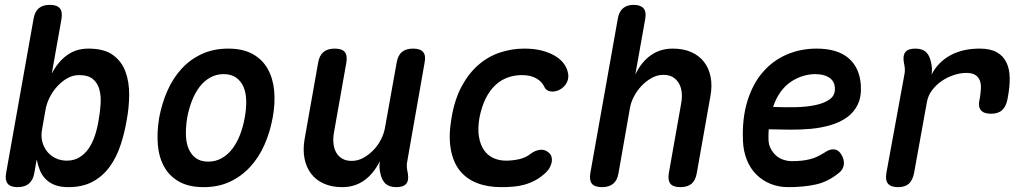

<svg xmlns="http://www.w3.org/2000/svg" viewBox="-20 -760 4240 790"><path d="M52 10Q23 10 11.5 -4.5Q0 -19 5 -47L118 -682Q123 -712 139.5 -726Q156 -740 185 -740Q214 -740 226 -726Q238 -712 233 -682L193 -457Q217 -504 254.5 -532Q292 -560 344 -560Q409 -560 445 -533.5Q481 -507 496.5 -464.5Q512 -422 511.5 -369Q511 -316 501 -264Q492 -211 475.5 -161.5Q459 -112 431 -73.5Q403 -35 361.5 -12.5Q320 10 261 10Q229 10 206.5 1.5Q184 -7 168.5 -22.5Q153 -38 144.5 -58.5Q136 -79 131 -104L121 -47Q116 -19 99 -4.5Q82 10 52 10ZM255 -99Q285 -99 307.5 -113Q330 -127 345.5 -150Q361 -173 371 -203.5Q381 -234 386 -267Q392 -300 394 -332.5Q396 -365 389 -391.5Q382 -418 362.5 -434.5Q343 -451 305 -451Q280 -451 257 -438Q234 -425 215 -404Q196 -383 183.5 -357.5Q171 -332 167 -307L153 -227Q148 -200 154 -177Q160 -154 174 -136.5Q188 -119 209 -109Q230 -99 255 -99Z M818 10Q758 10 718 -12Q678 -34 656 -73Q634 -112 629.5 -164Q625 -216 635 -276Q646 -335 669 -387Q692 -439 727.5 -477.5Q763 -516 811 -538Q859 -560 919 -560Q979 -560 1019 -538Q1059 -516 1081 -477.5Q1103 -439 1108 -387.5Q1113 -336 1102 -276Q1091 -216 1068 -164Q1045 -112 1009 -73Q973 -34 925.5 -12Q878 10 818 10ZM837 -95Q867 -95 892 -109Q917 -123 935.5 -147Q954 -171 967 -204Q980 -237 987 -276Q994 -314 993 -347Q992 -380 981.5 -403.5Q971 -427 951 -441Q931 -455 900 -455Q870 -455 845 -441Q820 -427 801.5 -403Q783 -379 770 -346Q757 -313 750 -275Q744 -237 745 -204Q746 -171 756.5 -147Q767 -123 786.5 -109Q806 -95 837 -95Z M1611 10Q1582 10 1566.5 -4Q1551 -18 1545 -47Q1542 -59 1541.5 -72Q1541 -85 1543 -97Q1518 -46 1479 -18Q1440 10 1388 10Q1345 10 1312.5 -4.5Q1280 -19 1260 -45.5Q1240 -72 1233 -107.5Q1226 -143 1233 -186L1289 -502Q1294 -532 1311 -546Q1328 -560 1357 -560Q1387 -560 1398.5 -546Q1410 -532 1405 -502L1354 -214Q1350 -192 1352 -171Q1354 -150 1362.5 -134Q1371 -118 1387 -108Q1403 -98 1427 -98Q1453 -98 1476 -111Q1499 -124 1517.5 -143.5Q1536 -163 1548 -187Q1560 -211 1564 -234L1612 -502Q1617 -532 1633.5 -546Q1650 -560 1680 -560Q1709 -560 1721 -546Q1733 -532 1727 -502L1656 -98Q1653 -85 1654 -72.5Q1655 -60 1658 -47Q1663 -18 1651.5 -4Q1640 10 1611 10Z M1838 -276Q1851 -352 1880 -405.5Q1909 -459 1949 -493.5Q1989 -528 2037.5 -544Q2086 -560 2137 -560Q2178 -560 2209 -552Q2240 -544 2262 -531Q2284 -518 2297 -502Q2310 -486 2315 -468Q2323 -443 2313 -422Q2303 -401 2281 -390Q2262 -381 2244.5 -384Q2227 -387 2220 -402Q2211 -423 2187.5 -437Q2164 -451 2127 -451Q2097 -451 2069 -441Q2041 -431 2018 -409.5Q1995 -388 1978.5 -355Q1962 -322 1953 -277Q1945 -232 1950.5 -198.5Q1956 -165 1971 -143Q1986 -121 2009.5 -110Q2033 -99 2062 -99Q2089 -99 2116 -105Q2143 -111 2163 -127Q2181 -141 2202 -143.5Q2223 -146 2239 -131Q2246 -125 2249 -115.5Q2252 -106 2250.5 -95.5Q2249 -85 2243.5 -73.5Q2238 -62 2227 -51Q2206 -31 2184 -19Q2162 -7 2139 -0.5Q2116 6 2091.5 8Q2067 10 2042 10Q1986 10 1942.5 -7Q1899 -24 1871.5 -58.5Q1844 -93 1834.5 -147.5Q1825 -202 1838 -276Z M2572 -316 2525 -48Q2520 -18 2503 -4Q2486 10 2457 10Q2427 10 2415.5 -4Q2404 -18 2409 -48L2522 -683Q2527 -712 2543.5 -726Q2560 -740 2587 -740Q2615 -740 2627.5 -726Q2640 -712 2635 -683L2594 -453Q2618 -504 2657 -532Q2696 -560 2748 -560Q2792 -560 2824.5 -545.5Q2857 -531 2877 -505Q2897 -479 2904 -443Q2911 -407 2903 -364L2847 -48Q2842 -18 2825.5 -4Q2809 10 2779 10Q2750 10 2738.5 -4Q2727 -18 2732 -48L2783 -336Q2787 -358 2785 -379Q2783 -400 2774 -416Q2765 -432 2749.5 -442Q2734 -452 2709 -452Q2684 -452 2661 -439Q2638 -426 2619.5 -406.5Q2601 -387 2588.5 -363Q2576 -339 2572 -316Z M3440 -127Q3455 -104 3452 -82.5Q3449 -61 3431 -48Q3387 -12 3337 -1Q3287 10 3224 10Q3184 10 3150.5 -3.5Q3117 -17 3092 -42Q3067 -67 3053 -102Q3039 -137 3037 -179Q3033 -272 3055 -343.5Q3077 -415 3118.5 -463Q3160 -511 3217 -535.5Q3274 -560 3340 -560Q3425 -560 3471 -521Q3517 -482 3522 -410Q3525 -363 3509.5 -330.5Q3494 -298 3465.5 -277.5Q3437 -257 3398.5 -245.5Q3360 -234 3317 -230Q3274 -226 3229 -226.5Q3184 -227 3143 -228Q3142 -219 3142 -209V-188Q3142 -167 3150.5 -150Q3159 -133 3172 -121Q3185 -109 3202.5 -103Q3220 -97 3239 -97Q3262 -97 3279.5 -99Q3297 -101 3313 -105Q3329 -109 3343.5 -116Q3358 -123 3374 -133Q3392 -146 3410 -145.5Q3428 -145 3440 -127ZM3161 -320Q3207 -318 3253.5 -319Q3300 -320 3337 -328Q3374 -336 3396 -353Q3418 -370 3415 -401Q3414 -414 3408 -424Q3402 -434 3391.5 -441Q3381 -448 3366.5 -451.5Q3352 -455 3334 -455Q3309 -455 3283 -447Q3257 -439 3233.5 -423Q3210 -407 3191.5 -381.5Q3173 -356 3161 -320Z M3675 10Q3646 10 3634 -4Q3622 -18 3627 -48L3701 -452Q3704 -465 3703 -477.5Q3702 -490 3699 -503Q3694 -532 3705.5 -546Q3717 -560 3746 -560Q3775 -560 3790 -546Q3805 -532 3811 -503Q3814 -491 3814.5 -478Q3815 -465 3813 -453Q3839 -504 3889.5 -532Q3940 -560 4011 -560Q4055 -560 4081.5 -545Q4108 -530 4121 -503Q4134 -476 4134.5 -439.5Q4135 -403 4127 -361L4125 -350Q4119 -321 4103 -306.5Q4087 -292 4057 -292Q4028 -292 4016 -306.5Q4004 -321 4010 -349L4012 -358Q4015 -378 4016 -396.5Q4017 -415 4011.5 -429Q4006 -443 3993 -451.5Q3980 -460 3956 -460Q3932 -460 3905.5 -451.5Q3879 -443 3856 -427.5Q3833 -412 3816 -390Q3799 -368 3794 -341L3741 -48Q3735 -18 3719.5 -4Q3704 10 3675 10Z"/></svg>

Font: Maple Mono NL SemiBold
Style: Italic
Weight: 600
Italic angle: -10°
Monospace: yes
Designer: subframe7536
Version: Version 7.000